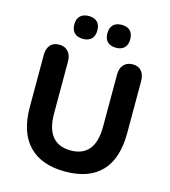

<svg xmlns="http://www.w3.org/2000/svg" viewBox="-128 -980 965 1092"><g transform="rotate(15 355.0 -434.0)"><path d="M68.4 -292.7V-599.2Q68.4 -635.3 86.3 -656.9Q104.3 -678.4 138.6 -678.4Q172.9 -678.4 192 -656.9Q211.2 -635.3 211.2 -599.2V-292.7Q211.2 -203.2 247.8 -158.5Q284.4 -113.7 355.9 -113.7Q427.4 -113.7 463.7 -158.5Q499.9 -203.2 499.9 -292.7V-599.2Q499.9 -635.3 518.9 -656.9Q537.8 -678.4 572.3 -678.4Q605.6 -678.4 623.8 -657Q641.9 -635.6 641.9 -599.2V-292.7Q641.9 -142.4 569.5 -66Q497 10.4 355.9 10.4Q217 10.4 142.7 -66.4Q68.4 -143.2 68.4 -292.7ZM385.9 -812.2Q385.9 -844.8 403.4 -862Q420.9 -879.3 453.5 -879.3Q486 -879.3 503.3 -862Q520.5 -844.7 520.5 -812.1Q520.5 -779.5 503.3 -762.1Q486.1 -744.7 453.7 -744.7Q420.9 -744.7 403.4 -762.2Q385.9 -779.7 385.9 -812.2ZM191.3 -812.2Q191.3 -844.8 209.1 -862Q226.9 -879.3 259 -879.3Q291.8 -879.3 309.3 -862Q326.8 -844.7 326.8 -812.1Q326.8 -779.5 309.3 -762.1Q291.9 -744.7 259 -744.7Q226.9 -744.7 209.1 -762.2Q191.3 -779.7 191.3 -812.2Z"/></g></svg>

Font: SN Pro Thin
Style: Regular
Weight: 200
Designer: Tobias Whetton
Foundry: Supernotes
Version: Version 1.003;Glyphs 3.3 (3324)